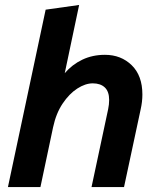

<svg xmlns="http://www.w3.org/2000/svg" viewBox="-20 -754 648 774"><path d="M12 0 164 -715 299 -734 241 -459Q271 -494 312 -513.5Q353 -533 403 -533Q468 -533 511 -491Q554 -449 554 -373Q554 -344 547 -313L480 0H349L416 -314Q420 -333 420 -351Q420 -385 402.5 -401.5Q385 -418 354 -418Q324 -418 291.5 -397Q259 -376 232.5 -336.5Q206 -297 194 -241L143 0Z"/></svg>

Font: Radio Canada SemiBold
Style: Italic
Weight: 600
Italic angle: -12°
Designer: Charles Daoud, Etienne Aubert Bonn, Alexandre Saumier Demers, Jacques Le Bailly
Foundry: Radio-Canada
Version: Version 2.104; ttfautohint (v1.8.4.7-5d5b);gftools[0.9.28.de